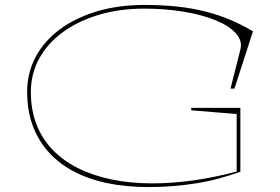

<svg xmlns="http://www.w3.org/2000/svg" viewBox="-20 -743 1135 778"><path d="M755 -296V-306H954V-47Q912 -32 868 -20Q824 -8 777.5 -0.5Q731 7 682 11Q633 15 582 15Q489 15 412 -1.5Q335 -18 275 -50.5Q215 -83 174 -130Q133 -177 111.5 -237Q90 -297 90 -370Q90 -448 124.5 -512.5Q159 -577 222.5 -624Q286 -671 373 -697Q460 -723 564 -723Q636 -723 697 -716.5Q758 -710 811.5 -696.5Q865 -683 912.5 -663Q960 -643 1005 -616L930 -384H914L954 -542Q963 -577 936 -607.5Q909 -638 854.5 -660.5Q800 -683 725 -695.5Q650 -708 564 -708Q464 -708 380.5 -683Q297 -658 235 -613Q173 -568 139 -506Q105 -444 105 -370Q105 -299 127 -241Q149 -183 191.5 -138Q234 -93 294.5 -62.5Q355 -32 431 -16Q507 0 597 0Q674 0 759.5 -11.5Q845 -23 939 -48V-281Z"/></svg>

Font: Kalnia Expanded Thin
Style: Regular
Weight: 250
Width: 7
Designer: Frida Medrano
Foundry: Frida Medrano
Version: Version 1.105